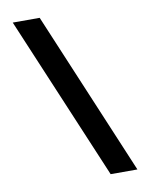

<svg xmlns="http://www.w3.org/2000/svg" viewBox="-98 -928 830 1060"><g transform="rotate(-10 317.0 -398.0)"><path d="M435 61H585L199 -857H48Z"/></g></svg>

Font: All Genders v4
Style: Bold
Weight: 700
Designer: Rassam Alawdi
Foundry: Rassam Art
Version: Version 3.100;FEAKit 1.0